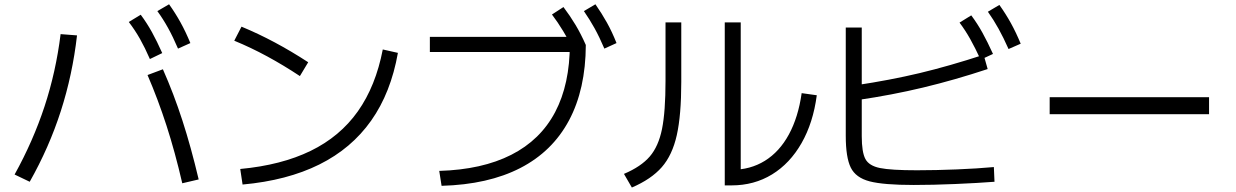

<svg xmlns="http://www.w3.org/2000/svg" viewBox="-20 -838 5665 880"><path d="M656.2 -494.1 726.6 -520.5Q776.4 -408.2 815.9 -286.1Q855.5 -164.1 890.6 -15.6L815.4 2Q782.2 -141.6 743.2 -262.2Q704.1 -382.8 656.2 -494.1ZM257.8 -681.6 333 -675.8Q312.5 -496.1 258.8 -329.1Q205.1 -162.1 116.2 -4.9L46.9 -38.1Q131.8 -191.4 184.1 -350.1Q236.3 -508.8 257.8 -681.6ZM570.3 -737.3 625 -770.5Q653.3 -732.4 676.3 -690.9Q699.2 -649.4 723.6 -594.7L667 -567.4Q644.5 -619.1 621.6 -659.7Q598.6 -700.2 570.3 -737.3ZM701.2 -787.1 754.9 -818.4Q784.2 -777.3 807.6 -734.9Q831.1 -692.4 852.5 -640.6L795.9 -615.2Q772.5 -669.9 750 -710.4Q727.5 -751 701.2 -787.1Z M1734.4 -611.3 1803.7 -595.7Q1771.5 -413.1 1681.2 -285.2Q1590.8 -157.2 1443.4 -84Q1295.9 -10.7 1091.8 7.8L1081.1 -63.5Q1269.5 -81.1 1403.8 -146.5Q1538.1 -211.9 1620.1 -327.6Q1702.1 -443.4 1734.4 -611.3ZM1053.7 -651.4 1086.9 -715.8Q1238.3 -653.3 1392.6 -552.7L1354.5 -489.3Q1279.3 -539.1 1204.6 -579.6Q1129.9 -620.1 1053.7 -651.4Z M2591.8 -636.7 2627.9 -599.6H1950.2V-668.9H2643.6L2665 -631.8Q2664.1 -428.7 2587.9 -286.1Q2511.7 -143.6 2364.7 -67.9Q2217.8 7.8 2003.9 13.7L1993.2 -54.7Q2189.5 -60.5 2323.2 -128.4Q2457 -196.3 2524.4 -324.2Q2591.8 -452.1 2591.8 -636.7ZM2509.8 -771.5 2562.5 -805.7Q2592.8 -765.6 2617.7 -724.1Q2642.6 -682.6 2665 -631.8L2610.4 -602.5Q2585 -656.2 2561 -695.8Q2537.1 -735.4 2509.8 -771.5ZM2656.2 -787.1 2709 -818.4Q2738.3 -776.4 2761.7 -734.4Q2785.2 -692.4 2805.7 -640.6L2750 -615.2Q2727.5 -668 2705.1 -708.5Q2682.6 -749 2656.2 -787.1Z M3301.8 -735.4H3375V-21.5L3333 -59.6Q3418.9 -59.6 3485.8 -101.1Q3552.7 -142.6 3595.7 -221.7Q3638.7 -300.8 3654.3 -411.1L3723.6 -401.4Q3707 -275.4 3653.8 -182.1Q3600.6 -88.9 3518.6 -38.6Q3436.5 11.7 3333 11.7H3301.8ZM3030.3 -467.8V-735.4H3102.5V-462.9Q3102.5 -310.5 3082 -218.8Q3061.5 -127 3013.2 -71.8Q2964.8 -16.6 2876 21.5L2839.8 -41Q2918 -74.2 2958 -120.6Q2998 -167 3014.2 -246.6Q3030.3 -326.2 3030.3 -467.8Z M3856.4 -215.8V-711.9H3929.7V-213.9Q3929.7 -140.6 3946.3 -109.4Q3962.9 -78.1 4013.2 -67.9Q4063.5 -57.6 4182.6 -57.6Q4269.5 -57.6 4364.7 -61.5Q4460 -65.4 4535.2 -72.3L4538.1 -4.9Q4460.9 1 4357.9 5.4Q4254.9 9.8 4168 9.8Q4029.3 9.8 3965.8 -6.8Q3902.3 -23.4 3879.4 -69.8Q3856.4 -116.2 3856.4 -215.8ZM4488.3 -586.9 4506.8 -521.5Q4356.4 -471.7 4211.9 -437Q4067.4 -402.3 3913.1 -379.9L3903.3 -447.3Q4059.6 -470.7 4194.8 -502.9Q4330.1 -535.2 4488.3 -586.9ZM4377.9 -734.4 4431.6 -767.6Q4460 -729.5 4482.9 -688Q4505.9 -646.5 4531.2 -590.8L4474.6 -564.5Q4449.2 -619.1 4426.8 -659.2Q4404.3 -699.2 4377.9 -734.4ZM4507.8 -784.2 4560.5 -815.4Q4589.8 -774.4 4613.3 -731.9Q4636.7 -689.5 4658.2 -637.7L4602.5 -613.3Q4579.1 -666 4556.6 -706.5Q4534.2 -747.1 4507.8 -784.2Z M4791 -392.6H5521.5V-314.5H4791Z"/></svg>

Font: Pretendard JP Variable
Style: Regular
Weight: 400
Designer: Base glyphs from Inter by Rasmus Andersson; Hangul glyphs from Noto Sans CJK(Source Han Sans) by Jang Soo-young and Kang
Foundry: Kil Hyung-jin
Version: Version 1.307;Glyphs 3.2 (3192)